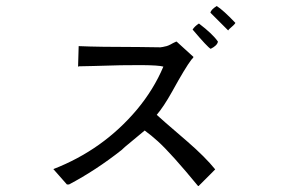

<svg xmlns="http://www.w3.org/2000/svg" viewBox="-20 -638 960 637"><path d="M761 -562Q759 -557 740 -541Q738 -539 737 -537L678 -596Q680 -606 699 -618Q720 -605 761 -562ZM703 -500Q701 -487 679 -476Q669 -481 619 -540Q626 -551 640 -560Q686 -525 703 -500ZM694 -76 639 -21H637Q549 -128 504 -169Q482 -189 460 -205Q452 -199 395 -151Q389 -145 383 -140Q298 -73 209 -26H202L157 -77Q322 -141 434 -274Q490 -341 522 -417Q493 -426 289 -419Q255 -418 241 -418L239 -416Q239 -428 241 -485Q308 -482 441 -482L512 -481Q521 -482 528 -484Q537 -485 554 -495Q566 -501 566 -500L622 -449Q622 -447 615 -440Q595 -414 551 -334Q523 -284 500 -257Q509 -248 601 -169Q661 -117 694 -76Z"/></svg>

Font: cwTeXYen
Style: Medium
Weight: 500
Version: Version 1.17